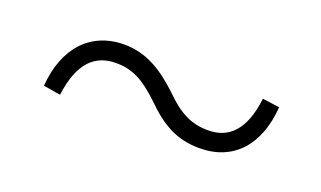

<svg xmlns="http://www.w3.org/2000/svg" viewBox="-33 -561 636 380"><g transform="rotate(20 285.5 -371.0)"><path d="M303 -384C266 -419 230 -442 183 -442C112 -442 67 -392 61 -311L97 -305C106 -376 137 -402 180 -402C215 -402 239 -389 273 -357C312 -318 345 -300 392 -300C464 -300 507 -349 513 -430L477 -435C469 -366 439 -339 396 -339C361 -339 335 -352 303 -384Z"/></g></svg>

Font: Source Han Serif CN VF
Style: Regular
Weight: 250
Designer: Ryoko NISHIZUKA 西塚涼子 (kana & ideographs); Frank Grießhammer (Latin, Greek & Cyrillic); Wenlong ZHANG 张文龙 (bopomofo); San
Foundry: Adobe
Version: Version 2.002;hotconv 1.1.0;makeotfexe 2.6.0